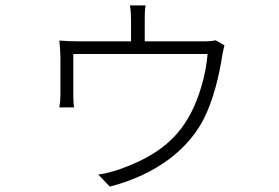

<svg xmlns="http://www.w3.org/2000/svg" viewBox="-20 -631 1040 715"><path d="M816 -462 783 -481C775 -479 762 -477 734 -477H519V-559C519 -571 519 -592 522 -611H464C467 -592 468 -571 468 -559V-477H279C252 -477 222 -478 201 -480C203 -463 205 -433 205 -416C205 -389 205 -298 205 -274C205 -261 203 -242 201 -231H256C254 -241 253 -260 253 -273C253 -296 253 -394 253 -430H753C748 -361 723 -261 678 -187C617 -85 524 -36 424 0C406 6 372 16 346 19L389 64C568 17 675 -76 730 -172C776 -252 799 -366 807 -421C810 -436 813 -453 816 -462Z"/></svg>

Font: Noto Sans CJK SC Light
Style: Regular
Weight: 300
Designer: Ryoko NISHIZUKA 西塚涼子 (kana, bopomofo & ideographs); Paul D. Hunt (Latin, Greek & Cyrillic); Sandoll Communications 산돌커뮤니
Foundry: Adobe
Version: Version 2.004;hotconv 1.0.118;makeotfexe 2.5.65603